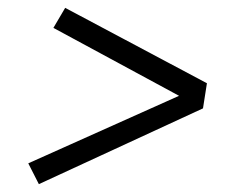

<svg xmlns="http://www.w3.org/2000/svg" viewBox="-20 -584 640 489"><path d="M79 -115 52 -168 436 -340 116 -513 146 -564 507 -372 497 -308Z"/></svg>

Font: Iosevka Slab LtExObl
Style: Regular
Weight: 300
Width: 7
Italic angle: -9°
Monospace: yes
Designer: Belleve Invis
Foundry: Belleve Invis
Version: Version 11.1.0; ttfautohint (v1.8.3)